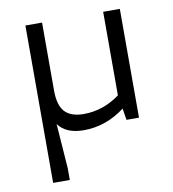

<svg xmlns="http://www.w3.org/2000/svg" viewBox="-78 -538 736 817"><g transform="rotate(-10 290.0 -130.0)"><path d="M86 210V-470H158V-176Q158 -113 184 -84.5Q210 -56 266 -56Q350 -56 422 -109V-470H494V0H440L432 -50Q350 12 254 12Q178 12 144 -34L158 159V210Z"/></g></svg>

Font: Sometype Mono
Style: Regular
Weight: 400
Monospace: yes
Designer: Ryoichi Tsunekawa
Foundry: Dharma Type
Version: Version 1.000; ttfautohint (v1.8.3)